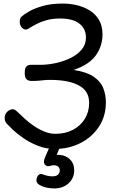

<svg xmlns="http://www.w3.org/2000/svg" viewBox="-20 -809 676 1079"><path d="M126 -643Q107 -642 95 -666Q90 -678 91 -691.5Q92 -705 99 -714Q113 -727 143 -744.5Q173 -762 220.5 -775.5Q268 -789 333 -789Q372 -789 411 -780Q450 -771 483 -751Q516 -731 536 -697.5Q556 -664 556 -616Q556 -551 519 -498.5Q482 -446 394 -416Q466 -405 505.5 -378.5Q545 -352 560 -314.5Q575 -277 575 -234Q575 -156 536 -97Q497 -38 432 -5Q367 28 288 28Q238 28 193.5 10.5Q149 -7 112.5 -32Q76 -57 51.5 -80.5Q27 -104 16 -116Q8 -127 6.5 -140Q5 -153 10 -166Q17 -180 28.5 -187.5Q40 -195 50 -195Q61 -195 69 -188.5Q77 -182 86 -173Q99 -160 120.5 -140.5Q142 -121 169.5 -102Q197 -83 228.5 -70Q260 -57 291 -57Q347 -57 390 -79.5Q433 -102 457 -141.5Q481 -181 481 -231Q481 -298 423 -329Q365 -360 262 -360Q243 -360 228 -358.5Q213 -357 197.5 -355.5Q182 -354 159 -354Q139 -354 129 -363.5Q119 -373 119 -400Q119 -425 128 -435Q137 -445 155 -445Q174 -445 185 -445Q196 -445 219 -445Q256 -446 298 -455.5Q340 -465 377.5 -483.5Q415 -502 439 -530.5Q463 -559 463 -598Q463 -647 426.5 -676Q390 -705 318 -705Q274 -705 241 -695.5Q208 -686 185 -674Q162 -662 147.5 -652.5Q133 -643 126 -643ZM284 250Q266 250 243 245.5Q220 241 200 229Q190 223 186.5 213.5Q183 204 187 191Q191 177 200.5 171.5Q210 166 221 171Q230 175 245 178.5Q260 182 274 182Q297 182 306.5 172Q316 162 316 149Q316 131 301 123.5Q286 116 263 123Q250 127 242.5 123.5Q235 120 230 113Q226 105 227 96Q228 87 234 73L266 0H324L292 77L270 66Q305 57 333.5 64.5Q362 72 379.5 93.5Q397 115 397 149Q397 192 365.5 221Q334 250 284 250Z"/></svg>

Font: Playpen Sans
Style: Regular
Weight: 400
Designer: Laura Meseguer, Veronika Burian, José Scaglione, Kostas Bartsokas, Vera Evstafieva, Tom Grace, Yorlmar Campos
Foundry: TypeTogether
Version: Version 2.000